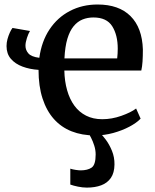

<svg xmlns="http://www.w3.org/2000/svg" viewBox="-20 -590 686 852"><path d="M401.5 11Q344 11 297.8 -7.2Q251.5 -25.5 219 -62Q186.5 -98.5 168.8 -153Q151 -207.5 151 -280Q112 -282.5 79.8 -294.5Q47.5 -306.5 28.2 -329Q9 -351.5 9 -385.5Q9 -401 13.2 -416.5Q17.5 -432 23.5 -445.2Q29.5 -458.5 35.5 -466L113 -452.5Q106 -441.5 99.5 -421.5Q93 -401.5 93 -387Q93 -368 106 -353Q119 -338 154.5 -333.5Q164.5 -406.5 199.8 -459.5Q235 -512.5 290 -541.2Q345 -570 413 -570Q507.5 -570 559.2 -518.5Q611 -467 614 -370.5Q614 -340 612.5 -317.2Q611 -294.5 607 -277H265.5Q266.5 -229.5 277.8 -189.8Q289 -150 310 -121.2Q331 -92.5 362 -76.8Q393 -61 434 -61Q476 -61 518.5 -76Q561 -91 584 -108.5L604 -63.5Q586.5 -45 554.5 -28Q522.5 -11 482.8 0Q443 11 401.5 11ZM266 -331H500Q501 -339.5 501.8 -352Q502.5 -364.5 502.5 -374Q502.5 -434.5 478 -473.5Q453.5 -512.5 394.5 -512.5Q368.5 -512.5 346.2 -503.5Q324 -494.5 306.8 -473.8Q289.5 -453 279 -418Q268.5 -383 266 -331ZM365.5 242.5Q346.5 242.5 326 238.2Q305.5 234 292 229V158.5Q302.5 162 316.5 164Q330.5 166 337.5 166Q368.5 166 386.5 153.8Q404.5 141.5 404.5 95.5Q404.5 75.5 398.2 56Q392 36.5 384 21Q376 5.5 371 -1L404 -6L422.5 -1Q433.5 8.5 449.2 29.5Q465 50.5 476.8 79.2Q488.5 108 488 140Q487.5 177 472 199.5Q456.5 222 429.2 232.2Q402 242.5 365.5 242.5Z"/></svg>

Font: Merriweather Medium
Style: Regular
Weight: 500
Version: Version 2.100